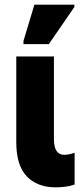

<svg xmlns="http://www.w3.org/2000/svg" viewBox="-20 -796 359 826"><path d="M217 10Q139 9 94.5 -38Q50 -85 50 -185V-553H212V-198Q212 -130 256 -130Q277 -130 301 -139V-2Q281 5 259 7.5Q237 10 217 10ZM81 -606V-620L128 -776H300V-766L190 -606Z"/></svg>

Font: Noto Sans ExtraCondensed Black
Style: Regular
Weight: 900
Width: 2
Designer: Monotype Design Team
Foundry: Monotype Imaging Inc.
Version: Version 2.013; ttfautohint (v1.8.4.7-5d5b)